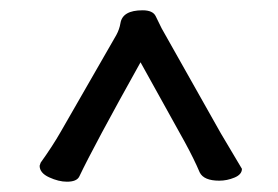

<svg xmlns="http://www.w3.org/2000/svg" viewBox="-20 -810 540 373"><path d="M110 -457Q94 -457 75.5 -465.5Q57 -474 57 -488L59 -494Q82 -526 98 -554L206 -742Q212 -753 214 -765Q218 -790 257 -790Q277 -790 282.5 -778.5Q288 -767 294 -755L409 -551L450 -482Q450 -471 435.5 -465Q421 -459 406 -459Q376 -459 368 -475Q357 -501 339 -534L253 -689Q162 -526 134 -467Q129 -457 110 -457Z"/></svg>

Font: \eiw{I[½ {O¿rH
Style: Bold
Weight: 700
Designer: LXGW / Fontworks Inc.
Foundry: LXGW / Fontworks Inc.
Version: Version 1.320;February 9, 2024